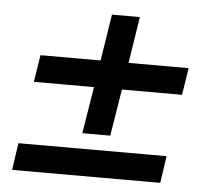

<svg xmlns="http://www.w3.org/2000/svg" viewBox="-44 -583 688 630"><g transform="rotate(5 300.0 -268.0)"><path d="M237 -140 262 -294H64L78 -383H276L300 -536H392L368 -383H566L552 -294H354L329 -140ZM18 0 31 -89H519L506 0Z"/></g></svg>

Font: Nunito Sans 10pt
Style: Bold Italic
Weight: 700
Italic angle: -9°
Designer: Vernon Adams
Foundry: Vernon Adams
Version: Version 3.101;gftools[0.9.27]